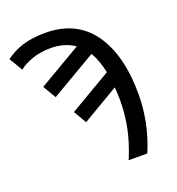

<svg xmlns="http://www.w3.org/2000/svg" viewBox="-141 -832 866 939"><g transform="rotate(-20 291.5 -362.5)"><path d="M369 0Q401 -76 415.5 -146.5Q430 -217 430 -289Q430 -325 427 -358L237 -246L198 -313L416 -441Q402 -508 376 -551L139 -412L99 -480L321 -610Q269 -646 197 -646Q145 -646 101.5 -631Q58 -616 32 -594L-10 -664Q29 -693 78 -709Q127 -725 197 -725Q358 -725 441.5 -609Q525 -493 525 -287Q525 -218 511 -146Q497 -74 466 0Z"/></g></svg>

Font: Noto Sans Living
Style: Regular
Weight: 400
Designer: Monotype Design Team
Foundry: Monotype Imaging Inc.
Version: Version 2.013; ttfautohint (v1.8.4.7-5d5b)